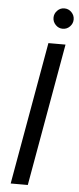

<svg xmlns="http://www.w3.org/2000/svg" viewBox="-59 -908 387 939"><g transform="rotate(5 134.0 -438.0)"><path d="M31 0 155 -700H239L115 0ZM218 -776Q198 -776 183.5 -791Q169 -806 169 -826Q169 -846 183.5 -861Q198 -876 218 -876Q239 -876 253.5 -861Q268 -846 268 -826Q268 -806 253.5 -791Q239 -776 218 -776Z"/></g></svg>

Font: DM Sans 10pt
Style: Italic
Weight: 400
Italic angle: -10°
Version: Version 4.004;gftools[0.9.30]